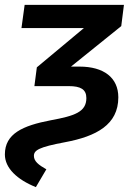

<svg xmlns="http://www.w3.org/2000/svg" viewBox="-40 -549 546 787"><path d="M107 218 150 145C118 127 99 112 99 90C99 67 119 54 226 34C355 10 445 -38 445 -150C445 -231 385 -276 286 -276H251L457 -442L468 -529H61L48 -434H304L111 -273L101 -196H242C290 -196 314 -183 314 -147C314 -90 266 -74 168 -56C53 -34 -20 -1 -20 84C-20 140 30 187 107 218Z"/></svg>

Font: Fira Sans Medium
Style: Italic
Weight: 500
Italic angle: -8°
Designer: bBox Type GmbH & Carrois Corporate GbR & Edenspiekermann AG
Foundry: bBox Type GmbH & Carrois Corporate GbR & Edenspiekermann AG
Version: Version 4.301;PS 004.301;hotconv 1.0.88;makeotf.lib2.5.64775